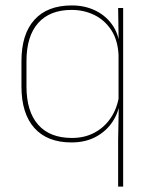

<svg xmlns="http://www.w3.org/2000/svg" viewBox="-20 -515 554 707"><path d="M243 9.5Q154 9.5 106.5 -43.8Q59 -97 59 -197V-289.5Q59 -389.5 106.8 -442.2Q154.5 -495 244.5 -495Q294.5 -495 334.5 -474.5Q374.5 -454 397.8 -417Q421 -380 421.5 -330H427.5L416.5 -313.5Q413.5 -368.5 389.2 -405Q365 -441.5 327 -460Q289 -478.5 243.5 -478.5Q163.5 -478.5 120.5 -430.2Q77.5 -382 77.5 -289.5V-197Q77.5 -104.5 120.5 -55.8Q163.5 -7 245 -7Q291.5 -7 328 -26.5Q364.5 -46 388 -81Q411.5 -116 418.5 -162.5L427.5 -144H422Q417.5 -101.5 394.5 -66.8Q371.5 -32 333 -11.2Q294.5 9.5 243 9.5ZM415 172V0L417.5 -133L416.5 -138V-346.5L417 -356L415 -485.5H433.5V172Z"/></svg>

Font: Anek Gujarati Thin
Style: Regular
Weight: 250
Version: Version 1.003